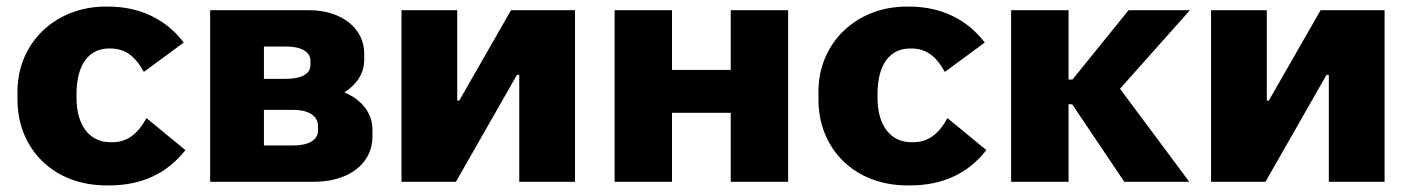

<svg xmlns="http://www.w3.org/2000/svg" viewBox="-20 -551 4277 582"><path d="M302 11H311C412 11 488 -27 542 -96L424 -193C397 -144 365 -120 321 -120H314C253 -120 212 -169 212 -254V-266C212 -355 249 -404 311 -404H314C357 -404 388 -384 416 -333L537 -422C484 -492 405 -531 308 -531H300C148 -531 33 -421 33 -274V-249C33 -99 143 11 302 11Z M617 0H932C1037 0 1109 -55 1109 -137V-158C1109 -207 1078 -248 1024 -271C1064 -297 1084 -331 1084 -370V-389C1084 -465 1015 -520 918 -520H617ZM780 -312V-410H847C893 -410 921 -394 921 -367V-354C921 -327 894 -312 846 -312ZM780 -110V-218H869C915 -218 944 -200 944 -169V-156C944 -126 915 -110 868 -110Z M1197 0H1362L1547 -324H1554V0H1723V-520H1529L1372 -246H1366V-520H1197Z M1843 0H2017V-209H2195V0H2369V-520H2195V-339H2017V-520H1843Z M2730 11H2739C2840 11 2916 -27 2970 -96L2852 -193C2825 -144 2793 -120 2749 -120H2742C2681 -120 2640 -169 2640 -254V-266C2640 -355 2677 -404 2739 -404H2742C2785 -404 2816 -384 2844 -333L2965 -422C2912 -492 2833 -531 2736 -531H2728C2576 -531 2461 -421 2461 -274V-249C2461 -99 2571 11 2730 11Z M3045 0H3219V-235H3230L3388 0H3585L3375 -282L3587 -520H3401L3231 -310H3219V-520H3045Z M3651 0H3816L4001 -324H4008V0H4177V-520H3983L3826 -246H3820V-520H3651Z"/></svg>

Font: Fixel Display ExtraBold
Style: Regular
Weight: 800
Designer: AlfaBravo + MacPaw
Foundry: Kyrylo Tkachov, Marchela Mozhyna, Serhii Makarenko, Maria Weinstein, Zakhar Kryvoshyya
Version: Version 1.211